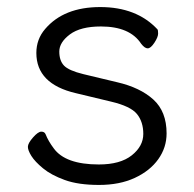

<svg xmlns="http://www.w3.org/2000/svg" viewBox="-20 -506 550 544"><path d="M195 -242Q83 -268 83 -356Q83 -395 108 -424Q161 -486 264 -486Q367 -486 426 -423Q428 -421 428 -411Q428 -401 417.5 -385Q407 -369 398.5 -369Q390 -369 380 -382Q348 -431 266 -431Q208 -431 178 -408.5Q148 -386 148 -360Q148 -334 161.5 -320Q175 -306 216 -296L312 -273Q377 -258 414.5 -224Q452 -190 452 -128Q452 -88 428.5 -55Q405 -22 362 -2Q319 18 260.5 18Q202 18 163.5 4Q125 -10 102 -29Q79 -48 69 -64Q59 -80 59 -90Q59 -100 73.5 -116.5Q88 -133 97 -133Q106 -133 109 -126Q117 -106 132 -86Q165 -40 260 -40Q321 -40 353.5 -66Q386 -92 386 -126.5Q386 -161 368 -183Q350 -205 295 -218Z"/></svg>

Font: LXGW WenKai
Style: Regular
Weight: 400
Designer: LXGW / Fontworks Inc.
Foundry: LXGW / Fontworks Inc.
Version: Version 1.520; June 14, 2025